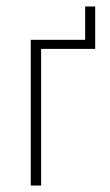

<svg xmlns="http://www.w3.org/2000/svg" viewBox="-20 -573 339 593"><path d="M107 -422V0H75V-450H243V-553H274V-422Z"/></svg>

Font: Poiret One
Style: Regular
Weight: 400
Designer: Denis Masharov
Foundry: Denis Masharov
Version: Version 1.001